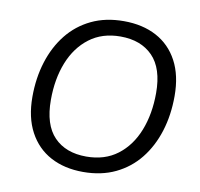

<svg xmlns="http://www.w3.org/2000/svg" viewBox="-80 -798 927 892"><g transform="rotate(10 383.5 -352.5)"><path d="M368 9Q280 9 214.5 -26Q149 -61 112.5 -129Q76 -197 76 -294Q76 -383 100 -459.5Q124 -536 169.5 -593Q215 -650 281.5 -682Q348 -714 434 -714Q523 -714 588.5 -679Q654 -644 690 -576.5Q726 -509 726 -412Q726 -322 702 -245.5Q678 -169 632.5 -112Q587 -55 520.5 -23Q454 9 368 9ZM370 -64Q457 -64 517 -109.5Q577 -155 608 -233.5Q639 -312 639 -411Q639 -527 583.5 -584Q528 -641 431 -641Q345 -641 285 -595.5Q225 -550 194 -472Q163 -394 163 -295Q163 -178 218 -121Q273 -64 370 -64Z"/></g></svg>

Font: Nunito Sans 12pt ExtraLight 12pt
Style: Italic
Weight: 400
Italic angle: -9°
Version: Version 3.101;gftools[0.9.27]